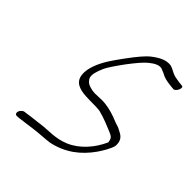

<svg xmlns="http://www.w3.org/2000/svg" viewBox="-135 -720 922 906"><g transform="rotate(30 325.5 -267.5)"><path d="M49 -26C32 -17 29 2 42 5L56 8C83 11 110 16 140 19C174 23 209 32 243 36C329 40 397 10 456 -39C475 -55 504 -83 516 -104C529 -138 517 -158 499 -173C492 -180 485 -187 473 -194C461 -201 451 -210 438 -219C413 -236 386 -252 352 -261L309 -271C288 -277 264 -291 257 -305C250 -318 247 -329 259 -353C265 -364 274 -377 286 -392C298 -406 324 -429 365 -462C406 -494 436 -514 454 -522C481 -534 503 -540 521 -531L541 -516C555 -501 574 -491 598 -482L616 -475C634 -466 664 -505 644 -509L626 -516C615 -521 605 -525 596 -530C579 -540 570 -554 553 -564C524 -577 491 -571 451 -554C427 -544 393 -520 348 -484C303 -448 273 -421 259 -404C243 -386 232 -369 224 -354C169 -240 299 -240 368 -211C403 -192 437 -165 465 -143C478 -133 482 -123 479 -103C437 -51 377 -10 312 -1C251 7 208 -11 161 -17C132 -20 105 -26 79 -28L65 -30C60 -31 54 -29 49 -26Z"/></g></svg>

Font: Stray Cat
Style: SuObl
Weight: 400
Version: Version 1.0